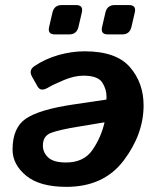

<svg xmlns="http://www.w3.org/2000/svg" viewBox="-20 -724 611 754"><path d="M195.3 -588.9Q166 -588.9 172.9 -618.2L186 -674.8Q192.9 -704.1 222.2 -704.1H278.8Q308.1 -704.1 301.3 -674.8L288.1 -618.2Q281.2 -588.9 252 -588.9ZM403.3 -588.9Q374 -588.9 380.9 -618.2L394 -674.8Q400.9 -704.1 430.2 -704.1H486.8Q516.1 -704.1 509.3 -674.8L496.1 -618.2Q489.3 -588.9 460 -588.9ZM29.3 -136.7Q29.3 -222.7 82 -258.3Q134.8 -293.9 266.6 -313.5L397.9 -333Q398.4 -339.4 398.4 -343.3Q398.4 -375 380.9 -400.9Q363.3 -426.8 307.6 -426.8Q272.5 -426.8 231.7 -409.9Q190.9 -393.1 167 -378.9Q139.6 -363.3 127.9 -383.8L106 -422.4Q91.3 -448.2 115.2 -464.4Q158.2 -493.2 209.7 -507.8Q261.2 -522.5 312.5 -522.5Q436.5 -522.5 490.2 -460.4Q543.9 -398.4 543.9 -310.1Q543.9 -197.3 465.8 -93.8Q387.7 9.8 240.7 9.8Q135.7 9.8 82.5 -34.2Q29.3 -78.1 29.3 -136.7ZM148.4 -152.3Q148.4 -125 169.4 -105.5Q190.4 -85.9 239.3 -85.9Q309.6 -85.9 343.5 -135.7Q377.4 -185.5 390.6 -243.7L284.7 -226.1Q213.4 -214.4 180.9 -202.4Q148.4 -190.4 148.4 -152.3Z"/></svg>

Font: Istok
Style: Bold Italic
Weight: 700
Italic angle: -13°
Designer: Andrey V. Panov
Foundry: Andrey V. Panov
Version: Version 1.0.3